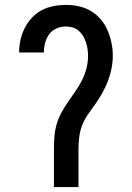

<svg xmlns="http://www.w3.org/2000/svg" viewBox="-20 -763 540 783"><path d="M200 0V-156Q200 -182 202 -207.5Q204 -233 211.5 -258Q219 -283 231.5 -305.5Q244 -328 258.5 -349Q273 -370 288 -391.5Q303 -413 314.5 -436Q326 -459 332.5 -484Q339 -509 339 -535Q339 -549 337 -563Q335 -577 330.5 -590.5Q326 -604 319 -616Q312 -628 301 -637.5Q290 -647 276.5 -651Q263 -655 248 -655Q229 -655 210.5 -647Q192 -639 180.5 -623Q169 -607 164 -588Q159 -569 159 -549H58Q58 -575 63.5 -600Q69 -625 80.5 -648Q92 -671 109.5 -690Q127 -709 149.5 -721Q172 -733 197.5 -738Q223 -743 248 -743Q275 -743 301 -737.5Q327 -732 350 -718.5Q373 -705 390.5 -684.5Q408 -664 418.5 -639.5Q429 -615 434.5 -589Q440 -563 440 -536Q440 -510 435 -484.5Q430 -459 421 -435Q412 -411 399.5 -388Q387 -365 372.5 -344Q358 -323 342.5 -302Q327 -281 317 -257Q307 -233 303.5 -207.5Q300 -182 300 -156V0Z"/></svg>

Font: Iosevka Custom Semibold
Style: Regular
Weight: 600
Designer: Belleve Invis
Foundry: Belleve Invis
Version: Version 27.0.2; ttfautohint (v1.8.4)